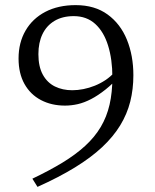

<svg xmlns="http://www.w3.org/2000/svg" viewBox="-20 -706 606 750"><path d="M126.5 24 106.5 -8Q173.5 -40 224.8 -71.2Q276 -102.5 313 -136.5Q350 -170.5 373.5 -210Q397 -249.5 408 -297.2Q419 -345 419 -404Q419 -474 402.2 -528Q385.5 -582 352 -612.5Q318.5 -643 268 -643Q224 -643 193 -624.5Q162 -606 146 -572.8Q130 -539.5 130 -494.5Q130 -446 147.2 -414.5Q164.5 -383 194.5 -368.2Q224.5 -353.5 262 -353.5Q283.5 -353.5 306 -358Q328.5 -362.5 350.2 -371.2Q372 -380 392 -393.2Q412 -406.5 428.5 -425L454.5 -415.5Q422 -380 392.5 -356.5Q363 -333 336 -319Q309 -305 283.8 -299.2Q258.5 -293.5 234 -293.5Q181 -293.5 139.8 -315.2Q98.5 -337 75.5 -378.2Q52.5 -419.5 52.5 -477.5Q52.5 -539.5 79.8 -586.5Q107 -633.5 157.2 -659.8Q207.5 -686 275.5 -686Q350 -686 400.2 -649.5Q450.5 -613 475.8 -550.8Q501 -488.5 501 -412Q501 -358 488.8 -309.2Q476.5 -260.5 449.5 -216.2Q422.5 -172 379 -131.2Q335.5 -90.5 272.8 -52Q210 -13.5 126.5 24Z"/></svg>

Font: Newsreader 16pt 16pt
Style: Regular
Weight: 400
Version: Version 1.003